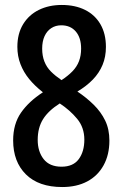

<svg xmlns="http://www.w3.org/2000/svg" viewBox="-20 -744 493 774"><path d="M231 10Q136 10 84.5 -41Q33 -92 33 -178Q33 -244 64.5 -289.5Q96 -335 153 -372Q120 -398 97.5 -425.5Q75 -453 62.5 -485.5Q50 -518 50 -555Q50 -608 73 -646Q96 -684 136.5 -704Q177 -724 229 -724Q283 -724 323 -704Q363 -684 385 -646Q407 -608 407 -555Q407 -515 393.5 -482.5Q380 -450 354.5 -423.5Q329 -397 292 -375Q328 -351 357.5 -322Q387 -293 404 -258Q421 -223 421 -177Q421 -120 397.5 -77.5Q374 -35 331.5 -12.5Q289 10 231 10ZM228 -72Q275 -72 297.5 -102.5Q320 -133 320 -181Q320 -230 291 -265Q262 -300 221 -327Q175 -298 153.5 -263.5Q132 -229 132 -180Q132 -133 156 -102.5Q180 -72 228 -72ZM228 -421Q254 -438 272 -456.5Q290 -475 298.5 -497.5Q307 -520 307 -548Q307 -592 285.5 -617Q264 -642 227 -642Q204 -642 186.5 -630.5Q169 -619 159.5 -598Q150 -577 150 -548Q150 -519 159 -496Q168 -473 185.5 -455.5Q203 -438 228 -421Z"/></svg>

Font: Noto Sans Bengali Condensed Medium
Style: Regular
Weight: 500
Width: 3
Designer: Jelle Bosma - Monotype Design Team
Foundry: Monotype Imaging Inc.
Version: Version 2.003